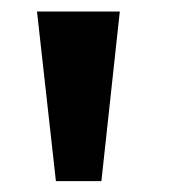

<svg xmlns="http://www.w3.org/2000/svg" viewBox="-20 -748 302 342"><path d="M160.6 -425.3H79.6L45.9 -727.5H193.4Z"/></svg>

Font: Inter Tight Stencil
Style: Bold
Weight: 700
Designer: Rasmus Andersson
Foundry: rsms
Version: Version 3.004;Glyphs 3.1.2 (3151)